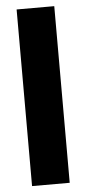

<svg xmlns="http://www.w3.org/2000/svg" viewBox="-54 -792 372 823"><g transform="rotate(-5 131.5 -380.0)"><path d="M212 0H50V-760H212Z"/></g></svg>

Font: Noto Sans Khmer UI ExtraCondensed Black
Style: Regular
Weight: 900
Width: 2
Designer: Danh Hong and the Monotype Design Team
Foundry: Monotype Imaging Inc.
Version: Version 2.002; ttfautohint (v1.8.4.7-5d5b)